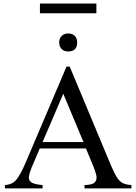

<svg xmlns="http://www.w3.org/2000/svg" viewBox="-20 -1048 759 1068"><path d="M710.9 0H450.2V-18.6Q496.1 -19.5 508.8 -35.4Q521.5 -51.3 515.1 -75.9Q508.8 -100.6 497.6 -127L458 -222.2H201.2L156.2 -116.7Q144 -86.4 140.9 -65.9Q137.7 -45.4 154.1 -33.9Q170.4 -22.5 216.8 -18.6V0H7.3V-18.6Q49.8 -21.5 71.8 -49.6Q93.8 -77.6 117.7 -131.8L350.1 -677.7H367.7L597.7 -127Q617.2 -81.1 632.3 -58.6Q647.5 -36.1 665.5 -28.3Q683.6 -20.5 710.9 -18.6ZM444.3 -257.8 332 -526.4 216.8 -257.8ZM409.2 -812Q409.2 -761.7 358.9 -761.7Q336.4 -761.7 322.8 -775.6Q309.1 -789.6 309.1 -812Q309.1 -834.5 322.8 -848.1Q336.4 -861.8 358.9 -861.8Q382.8 -861.8 396 -848.4Q409.2 -835 409.2 -812ZM516.1 -974.1H202.1V-1028.3H516.1Z"/></svg>

Font: BabelStone Roman
Style: Regular
Weight: 400
Designer: Walt Agee, Victor Gaultney, Peter Martin, Debbi Hosken, Becca Hirsbrunner (SIL); Andrew West (BabelStone)
Foundry: BabelStone
Version: Version 16.000